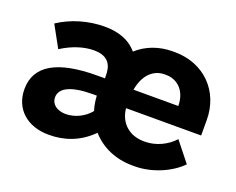

<svg xmlns="http://www.w3.org/2000/svg" viewBox="-92 -688 1056 858"><g transform="rotate(20 436.0 -259.5)"><path d="M203 10C274 10 344 -11 406 -73C452 -21 520 11 602 11H614C693 11 780 -26 829 -77L755 -170C723 -134 671 -108 618 -108H613C544 -108 495 -151 488 -219V-220H845V-293C845 -431 746 -530 607 -530H598C531 -530 473 -507 430 -468C392 -513 337 -530 275 -530C197 -530 119 -507 57 -466L113 -364C166 -398 220 -414 266 -414C322 -414 349 -388 353 -341C353 -335 354 -320 354 -313H318C127 -313 32 -257 32 -145C32 -50 102 10 203 10ZM491 -309C503 -379 543 -421 599 -421H605C661 -421 702 -380 704 -313V-309ZM358 -159C330 -124 285 -103 243 -103C201 -103 173 -125 173 -157C173 -202 224 -228 328 -228H346C347 -217 347 -208 349 -198C351 -184 354 -171 358 -159Z"/></g></svg>

Font: Fixel Text Bold
Style: Bold
Weight: 700
Width: 4
Designer: AlfaBravo + MacPaw
Foundry: Kyrylo Tkachov, Marchela Mozhyna, Serhii Makarenko, Maria Weinstein, Zakhar Kryvoshyya
Version: Version 1.211